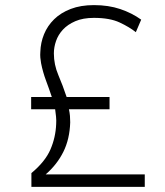

<svg xmlns="http://www.w3.org/2000/svg" viewBox="-20 -732 648 752"><path d="M103 0V-54Q157 -99 177.5 -146.5Q198 -194 200 -246Q201 -260 199.5 -275Q198 -290 196 -304H102V-352H183Q172 -385 160 -417Q148 -449 141 -484Q139 -495 138 -506Q137 -517 138 -529Q139 -565 152.5 -598Q166 -631 192 -656.5Q218 -682 257 -697Q296 -712 348 -712Q405 -712 451 -696.5Q497 -681 533 -655Q528 -643 522.5 -630.5Q517 -618 512 -606Q487 -626 448.5 -644Q410 -662 348 -662Q305 -662 275 -649Q245 -636 226.5 -616Q208 -596 199.5 -571.5Q191 -547 191 -523Q191 -479 208.5 -438Q226 -397 241 -352H409V-304H250Q253 -290 254 -278Q255 -266 255 -253Q253 -187 228 -137Q203 -87 159 -49H547V0Z"/></svg>

Font: Transpass ExtraLight
Style: Regular
Weight: 200
Designer: Delve Withrington
Foundry: Delve Fonts
Version: Version 1.001;December 18, 2019;FontCreator 12.0.0.2547 64-b